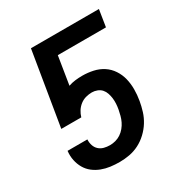

<svg xmlns="http://www.w3.org/2000/svg" viewBox="-173 -863 946 998"><g transform="rotate(-30 300.0 -363.5)"><path d="M259 8Q231 8 204 4.5Q177 1 152 -8.5Q127 -18 106.5 -34Q86 -50 73 -72.5Q60 -95 54.5 -121.5Q49 -148 52 -175V-178H171V-177Q170 -159 175.5 -142Q181 -125 193.5 -113.5Q206 -102 223 -97.5Q240 -93 259 -93Q275 -93 292 -97.5Q309 -102 324 -112Q339 -122 350.5 -136Q362 -150 369.5 -165.5Q377 -181 381.5 -198Q386 -215 389 -231Q392 -247 393 -264Q394 -281 392 -297Q390 -313 385 -328Q380 -343 370 -354.5Q360 -366 344.5 -372Q329 -378 313 -378Q295 -378 276.5 -373Q258 -368 242.5 -356Q227 -344 216.5 -327.5Q206 -311 201 -293H81L154 -735H562L546 -634H257L230 -466Q250 -473 271 -475.5Q292 -478 313 -478Q346 -478 378 -471Q410 -464 436 -447Q462 -430 479.5 -403.5Q497 -377 504.5 -346.5Q512 -316 512 -282.5Q512 -249 506 -215Q501 -186 492 -157Q483 -128 466.5 -101.5Q450 -75 426.5 -53Q403 -31 375.5 -17Q348 -3 318 2.5Q288 8 259 8Z"/></g></svg>

Font: Iosevka Curly Extended Oblique
Style: Bold
Weight: 700
Width: 7
Italic angle: -9°
Monospace: yes
Designer: Belleve Invis
Foundry: Belleve Invis
Version: Version 11.1.0; ttfautohint (v1.8.3)